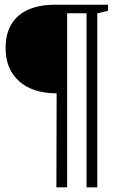

<svg xmlns="http://www.w3.org/2000/svg" viewBox="-20 -675 493 821"><path d="M396 -618.2V126H350.1V-618.2H267.1V126H221.2L222.2 -275.9Q120.1 -275.9 62 -327.4Q3.9 -378.9 3.9 -470.2Q3.9 -559.6 58.6 -607.2Q113.3 -654.8 215.8 -654.8H441.9V-628.9Z"/></svg>

Font: Times New Roman
Style: Regular
Weight: 400
Designer: Steve Matteson
Foundry: Ascender Corporation
Version: Version 2.00.3